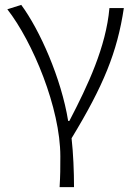

<svg xmlns="http://www.w3.org/2000/svg" viewBox="-20 -567 550 786"><path d="M224 199H283C283 136 280 61 273 -1C403 -215 460 -353 487 -534H428C414 -375 340 -218 264 -72H259C231 -246 143 -444 67 -547L10 -529C114 -396 227 -124 227 73C227 125 227 148 224 199Z"/></svg>

Font: Noto Sans HK Light
Style: Regular
Weight: 300
Designer: Ryoko NISHIZUKA 西塚涼子 (kana, bopomofo & ideographs); Paul D. Hunt (Latin, Greek & Cyrillic); Sandoll Communications 산돌커뮤니
Foundry: Adobe
Version: Version 2.004;hotconv 1.0.118;makeotfexe 2.5.65603